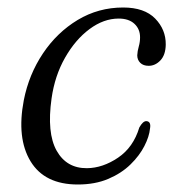

<svg xmlns="http://www.w3.org/2000/svg" viewBox="-20 -483 473 512"><path d="M296.5 -433.5Q256.5 -433.5 218.8 -405.5Q181 -377.5 153.5 -329.2Q126 -281 117.5 -220.5Q104.5 -128.5 131 -81.2Q157.5 -34 212 -34.5Q254 -35 294.8 -62.5Q335.5 -90 351.5 -143Q361 -160 370 -160Q383.5 -159.5 380 -140Q378 -119 365 -93.5Q352 -68 328 -44.5Q304 -21 268.8 -6Q233.5 9 187.5 9Q99 9 61.5 -52.8Q24 -114.5 43.5 -216Q57 -284.5 94.5 -340.5Q132 -396.5 187.2 -429.8Q242.5 -463 308.5 -463Q365 -463 393.8 -433.5Q422.5 -404 422 -364Q421.5 -336.5 407.8 -322Q394 -307.5 376.5 -307.5Q362 -307.5 354 -315.5Q346 -323.5 346 -335.5Q346.5 -346.5 350 -358.8Q353.5 -371 353.5 -383.5Q353.5 -405.5 338.5 -419.5Q323.5 -433.5 296.5 -433.5Z"/></svg>

Font: Fraunces 9pt S000 Light
Style: Italic
Weight: 300
Italic angle: -16°
Version: Version 1.000; ttfautohint (v1.8.3)